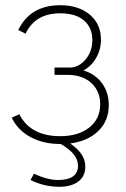

<svg xmlns="http://www.w3.org/2000/svg" viewBox="-20 -547 482 736"><path d="M397 -144Q397 -84 357 -45Q317 -6 249 3Q307 42 307 91Q307 129 280 149Q253 169 208 169Q149 169 97 143L110 119Q163 143 202 143Q279 143 279 88Q279 43 213 5H212Q146 5 97 -21.5Q48 -48 25 -96L54 -109Q97 -25 211 -25Q280 -25 322 -58Q364 -91 364 -147Q364 -197 331 -228Q298 -259 242 -260H189V-288H247Q282 -288 308 -319Q334 -350 334 -393Q334 -441 302 -468.5Q270 -496 211 -496Q115 -496 78 -418L50 -432Q96 -527 211 -527Q281 -527 324 -491Q367 -455 367 -395Q367 -357 348.5 -325Q330 -293 300 -277Q346 -263 371.5 -227.5Q397 -192 397 -144Z"/></svg>

Font: Raleway-v4020 ExtraLight
Style: Regular
Weight: 275
Designer: Matt McInerney, Pablo Impallari, Rodrigo Fuenzalida
Foundry: Matt McInerney, Pablo Impallari, Rodrigo Fuenzalida
Version: Version 4.020;PS 004.020;hotconv 1.0.88;makeotf.lib2.5.64775